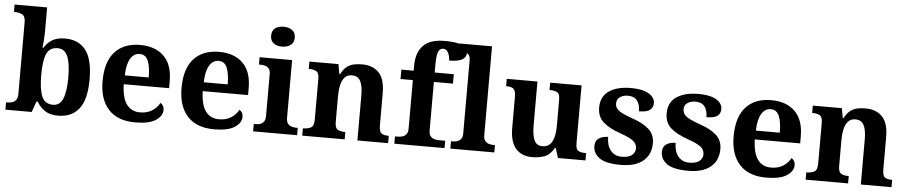

<svg xmlns="http://www.w3.org/2000/svg" viewBox="-43 -1071 6537 1383"><g transform="rotate(5 3225.0 -380.0)"><path d="M397 10Q339 10 302.5 -14.5Q266 -39 244 -78H235L207 0H17V-53H24Q43 -53 60.5 -58Q78 -63 89 -78Q100 -93 100 -123V-640Q100 -683 76.5 -695Q53 -707 21 -707H17V-760H252V-589Q252 -574 251 -551.5Q250 -529 248 -506Q246 -483 244 -468H251Q273 -505 308.5 -526.5Q344 -548 401 -548Q499 -548 550.5 -481.5Q602 -415 602 -270Q602 -125 549.5 -57.5Q497 10 397 10ZM355 -65Q405 -65 426.5 -118Q448 -171 448 -271Q448 -373 426 -423.5Q404 -474 354 -474Q295 -474 273.5 -424Q252 -374 252 -270Q252 -171 273.5 -118Q295 -65 355 -65Z M955 10Q828 10 762 -62.5Q696 -135 696 -265Q696 -406 761 -477.5Q826 -549 944 -549Q1053 -549 1115.5 -488Q1178 -427 1178 -308V-257H850Q853 -157 887.5 -111Q922 -65 984 -65Q1036 -65 1072 -88.5Q1108 -112 1125 -146Q1152 -131 1152 -97Q1152 -54 1104 -22Q1056 10 955 10ZM1025 -321Q1025 -398 1007 -441Q989 -484 946 -484Q904 -484 879 -442.5Q854 -401 852 -321Z M1526 10Q1399 10 1333 -62.5Q1267 -135 1267 -265Q1267 -406 1332 -477.5Q1397 -549 1515 -549Q1624 -549 1686.5 -488Q1749 -427 1749 -308V-257H1421Q1424 -157 1458.5 -111Q1493 -65 1555 -65Q1607 -65 1643 -88.5Q1679 -112 1696 -146Q1723 -131 1723 -97Q1723 -54 1675 -22Q1627 10 1526 10ZM1596 -321Q1596 -398 1578 -441Q1560 -484 1517 -484Q1475 -484 1450 -442.5Q1425 -401 1423 -321Z M1962 -626Q1926 -626 1901.5 -643.5Q1877 -661 1877 -698Q1877 -736 1901.5 -753Q1926 -770 1962 -770Q1997 -770 2022.5 -753Q2048 -736 2048 -698Q2048 -661 2022.5 -643.5Q1997 -626 1962 -626ZM1808 0V-53H1820Q1835 -53 1851.5 -57.5Q1868 -62 1879.5 -76Q1891 -90 1891 -118V-422Q1891 -449 1879 -462Q1867 -475 1850.5 -479Q1834 -483 1820 -483H1808V-536H2043V-118Q2043 -90 2054.5 -76Q2066 -62 2083 -57.5Q2100 -53 2114 -53H2126V0Z M2163 0V-53H2165Q2199 -53 2221 -65Q2243 -77 2243 -122V-418Q2243 -460 2223.5 -471.5Q2204 -483 2171 -483H2168V-536H2378L2391 -465H2396Q2416 -503 2439.5 -520.5Q2463 -538 2490.5 -543.5Q2518 -549 2549 -549Q2626 -549 2670 -503Q2714 -457 2714 -356V-124Q2714 -78 2730.5 -65.5Q2747 -53 2781 -53H2784V0H2562V-329Q2562 -394 2544 -429Q2526 -464 2482 -464Q2449 -464 2430 -442.5Q2411 -421 2403 -385.5Q2395 -350 2395 -309V-118Q2395 -76 2414.5 -64.5Q2434 -53 2467 -53H2470V0Z M2829 0V-53H2851Q2866 -53 2882.5 -57.5Q2899 -62 2910.5 -76Q2922 -90 2922 -118V-468H2833V-536H2922V-573Q2922 -666 2971 -717.5Q3020 -769 3126 -769Q3191 -769 3227 -759.5Q3263 -750 3278 -733.5Q3293 -717 3293 -696Q3293 -631 3170 -631Q3170 -647 3165 -666Q3160 -685 3149.5 -698.5Q3139 -712 3120 -712Q3095 -712 3084.5 -684.5Q3074 -657 3074 -591V-536H3212V-468H3074V-118Q3074 -90 3085.5 -76Q3097 -62 3114 -57.5Q3131 -53 3145 -53H3192V0Z M3234 0V-53H3246Q3261 -53 3277.5 -57.5Q3294 -62 3305.5 -76Q3317 -90 3317 -118V-646Q3317 -673 3305 -686Q3293 -699 3276.5 -703Q3260 -707 3246 -707H3234V-760H3469V-118Q3469 -90 3480.5 -76Q3492 -62 3509 -57.5Q3526 -53 3540 -53H3552V0Z M3827 10Q3749 10 3707 -38.5Q3665 -87 3665 -188V-412Q3665 -456 3649 -469.5Q3633 -483 3597 -483H3595V-536H3817V-216Q3817 -152 3833 -113.5Q3849 -75 3893 -75Q3941 -75 3962.5 -116Q3984 -157 3984 -227V-419Q3984 -463 3962.5 -473Q3941 -483 3912 -483H3909V-536H4136V-116Q4136 -73 4155 -63Q4174 -53 4203 -53H4211V0H4012L3990 -71H3985Q3955 -19 3914.5 -4.5Q3874 10 3827 10Z M4467 10Q4358 10 4312 -23.5Q4266 -57 4266 -107Q4266 -140 4282 -156Q4298 -172 4320 -177.5Q4342 -183 4359 -183Q4359 -121 4388.5 -85Q4418 -49 4467 -49Q4519 -49 4542.5 -69Q4566 -89 4566 -117Q4566 -150 4540 -171Q4514 -192 4443 -217Q4362 -245 4319 -283.5Q4276 -322 4276 -389Q4276 -469 4335 -508.5Q4394 -548 4491 -548Q4554 -548 4592.5 -534.5Q4631 -521 4648.5 -499.5Q4666 -478 4666 -455Q4666 -421 4642.5 -403.5Q4619 -386 4564 -386Q4564 -436 4542 -463.5Q4520 -491 4476 -491Q4444 -491 4419.5 -475.5Q4395 -460 4395 -429Q4395 -408 4406.5 -392Q4418 -376 4448 -361Q4478 -346 4532 -327Q4599 -304 4641.5 -266.5Q4684 -229 4684 -166Q4684 -83 4627.5 -36.5Q4571 10 4467 10Z M4955 10Q4846 10 4800 -23.5Q4754 -57 4754 -107Q4754 -140 4770 -156Q4786 -172 4808 -177.5Q4830 -183 4847 -183Q4847 -121 4876.5 -85Q4906 -49 4955 -49Q5007 -49 5030.5 -69Q5054 -89 5054 -117Q5054 -150 5028 -171Q5002 -192 4931 -217Q4850 -245 4807 -283.5Q4764 -322 4764 -389Q4764 -469 4823 -508.5Q4882 -548 4979 -548Q5042 -548 5080.5 -534.5Q5119 -521 5136.5 -499.5Q5154 -478 5154 -455Q5154 -421 5130.5 -403.5Q5107 -386 5052 -386Q5052 -436 5030 -463.5Q5008 -491 4964 -491Q4932 -491 4907.5 -475.5Q4883 -460 4883 -429Q4883 -408 4894.5 -392Q4906 -376 4936 -361Q4966 -346 5020 -327Q5087 -304 5129.5 -266.5Q5172 -229 5172 -166Q5172 -83 5115.5 -36.5Q5059 10 4955 10Z M5518 10Q5391 10 5325 -62.5Q5259 -135 5259 -265Q5259 -406 5324 -477.5Q5389 -549 5507 -549Q5616 -549 5678.5 -488Q5741 -427 5741 -308V-257H5413Q5416 -157 5450.5 -111Q5485 -65 5547 -65Q5599 -65 5635 -88.5Q5671 -112 5688 -146Q5715 -131 5715 -97Q5715 -54 5667 -22Q5619 10 5518 10ZM5588 -321Q5588 -398 5570 -441Q5552 -484 5509 -484Q5467 -484 5442 -442.5Q5417 -401 5415 -321Z M5803 0V-53H5805Q5839 -53 5861 -65Q5883 -77 5883 -122V-418Q5883 -460 5863.5 -471.5Q5844 -483 5811 -483H5808V-536H6018L6031 -465H6036Q6056 -503 6079.5 -520.5Q6103 -538 6130.5 -543.5Q6158 -549 6189 -549Q6266 -549 6310 -503Q6354 -457 6354 -356V-124Q6354 -78 6370.5 -65.5Q6387 -53 6421 -53H6424V0H6202V-329Q6202 -394 6184 -429Q6166 -464 6122 -464Q6089 -464 6070 -442.5Q6051 -421 6043 -385.5Q6035 -350 6035 -309V-118Q6035 -76 6054.5 -64.5Q6074 -53 6107 -53H6110V0Z"/></g></svg>

Font: Noto Serif Tamil
Style: Bold Italic
Weight: 700
Italic angle: -12°
Designer: Indian Type Foundry, Tom Grace, and the Monotype Design Team
Foundry: Monotype Imaging Inc.
Version: Version 2.003; ttfautohint (v1.8.4.7-5d5b)